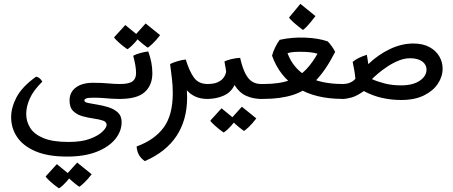

<svg xmlns="http://www.w3.org/2000/svg" viewBox="-20 -520 2405 1019"><path d="M335.9 311Q234.4 311 168.7 283Q103 254.9 71 207.5Q39.1 160.2 39.1 102.1Q39.1 50.8 67.9 -4.2Q96.7 -59.1 170.9 -112.8Q181.6 -111.8 190.2 -104.5Q198.7 -97.2 204.6 -86.9Q157.2 -40 138.2 2.7Q119.1 45.4 119.1 85Q119.1 124.5 140.1 158.4Q161.1 192.4 210.4 212.9Q259.8 233.4 343.8 233.4Q414.1 233.4 458.7 216.3Q503.4 199.2 524.7 177.7Q545.9 156.2 545.9 143.1Q545.9 126.5 526.1 119.9Q506.3 113.3 476.8 109.1Q447.3 105 418 96.9Q388.7 88.9 368.9 69.8Q349.1 50.8 349.1 13.2Q349.1 -30.3 382.3 -55.4Q415.5 -80.6 473.6 -80.6Q521.5 -80.6 553.7 -77.4Q585.9 -74.2 616.7 -74.2H626.5V4.9H616.7Q586.4 4.9 564.5 3.2Q542.5 1.5 522.2 0Q502 -1.5 476.6 -1.5Q446.3 -1.5 437 2.7Q427.7 6.8 427.7 13.2Q427.7 22.5 447.8 26.6Q467.8 30.8 497.1 35.4Q526.4 40 555.9 49.3Q585.4 58.6 605.5 76.9Q625.5 95.2 625.5 127.9Q625.5 176.3 591.8 218Q558.1 259.8 493.4 285.4Q428.7 311 335.9 311ZM400.4 471.2Q374.5 452.6 354 433.8Q333.5 415 330.6 408.2L389.6 342.8L466.3 404.8Q445.8 432.1 425.8 450.9Q405.8 469.7 400.4 471.2ZM292.5 479.5Q266.1 460.9 245.8 442.4Q225.6 423.8 222.2 416.5L281.7 351.1L357.9 413.6Q333 445.8 315.4 461.9Q297.9 478 292.5 479.5Z M606.9 4.9V-74.2H618.2Q665 -74.2 683.6 -88.4Q702.1 -102.5 702.1 -131.8Q702.1 -151.9 698.2 -174.1Q694.3 -196.3 687 -224.1Q702.6 -232.9 727.8 -239.5Q752.9 -246.1 767.1 -246.6Q777.8 -216.3 783.2 -188.2Q788.6 -160.2 788.6 -131.3Q788.6 -67.4 748 -31.2Q707.5 4.9 618.2 4.9ZM763.7 -267.1Q737.8 -285.6 717.3 -304.4Q696.8 -323.2 693.8 -330.1L752.9 -395.5L829.6 -333.5Q809.1 -306.2 789.1 -287.4Q769 -268.6 763.7 -267.1ZM655.8 -258.8Q629.4 -277.3 609.1 -295.9Q588.9 -314.5 585.4 -321.8L645 -387.2L721.2 -324.7Q696.3 -292.5 678.7 -276.4Q661.1 -260.3 655.8 -258.8Z M748.5 335Q708 307.6 705.1 257.3Q799.3 223.1 848.1 157.5Q897 91.8 897 -25.9Q897 -66.9 892.3 -103.8Q887.7 -140.6 882.8 -180.2Q897.5 -187.5 921.9 -195.1Q946.3 -202.6 965.8 -204.1Q984.9 -142.1 1009.3 -108.2Q1033.7 -74.2 1081.5 -74.2H1091.3V4.9H1079.6Q1043 4.9 1016.1 -7.8Q989.3 -20.5 971.7 -41Q973.1 -23.9 973.1 -2.4Q973.1 116.2 917 201.4Q860.8 286.6 748.5 335Z M1071.8 4.9V-74.2H1081.5Q1115.2 -74.2 1134.8 -83.3Q1154.3 -92.3 1164.1 -104.5Q1173.8 -116.7 1177 -127Q1180.2 -137.2 1180.2 -139.2Q1180.2 -143.1 1178 -155.3Q1175.8 -167.5 1173.6 -179.4Q1171.4 -191.4 1171.4 -194.3Q1185.1 -200.7 1209.2 -206.5Q1233.4 -212.4 1254.4 -212.9Q1267.1 -157.7 1283.4 -127.4Q1299.8 -97.2 1320.1 -85.7Q1340.3 -74.2 1364.7 -74.2H1374.5V4.9H1364.7Q1323.2 4.9 1286.6 -11.5Q1250 -27.8 1224.6 -68.8Q1206.5 -29.8 1167.2 -12.5Q1127.9 4.9 1081.5 4.9ZM1274.4 174.8Q1248.5 156.2 1228 137.5Q1207.5 118.7 1204.6 111.8L1263.7 46.4L1340.3 108.4Q1319.8 135.7 1299.8 154.5Q1279.8 173.3 1274.4 174.8ZM1166.5 183.1Q1140.1 164.6 1119.9 146Q1099.6 127.4 1096.2 120.1L1155.8 54.7L1231.9 117.2Q1207 149.4 1189.5 165.5Q1171.9 181.6 1166.5 183.1Z M1355 4.9V-74.2H1379.4Q1463.9 -74.2 1517.1 -94.5Q1570.3 -114.7 1604.5 -151.1Q1638.7 -187.5 1665 -234.9Q1646.5 -240.7 1623.3 -242.9Q1600.1 -245.1 1572.8 -245.1Q1546.9 -245.1 1532 -243.2Q1517.1 -241.2 1505.9 -237.8Q1566.4 -74.2 1798.3 -74.2H1808.1V4.9H1798.3Q1652.8 4.9 1558.1 -54.2Q1463.4 -113.3 1423.8 -224.6Q1428.7 -244.6 1440.7 -269Q1452.6 -293.5 1464.4 -308.6Q1529.8 -323.2 1600.1 -320.3Q1670.4 -317.4 1719.2 -300.3Q1727.5 -292.5 1740.5 -274.7Q1753.4 -256.8 1758.8 -244.6Q1708.5 -146 1655.3 -91.8Q1602.1 -37.6 1535.4 -16.4Q1468.8 4.9 1379.4 4.9ZM1587.4 -361.3Q1560.1 -381.3 1538.6 -400.6Q1517.1 -419.9 1514.2 -427.2L1574.2 -499.5L1654.3 -434.6Q1626 -397.9 1609.6 -380.6Q1593.3 -363.3 1587.4 -361.3Z M2108.9 10.7Q2057.1 10.7 2007.3 -0.5Q1957.5 -11.7 1911.1 -36.6Q1874 -10.7 1846.9 -2.9Q1819.8 4.9 1799.8 4.9H1788.6V-74.2H1798.8Q1822.3 -74.2 1839.6 -82.3Q1856.9 -90.3 1866.2 -102.1Q1863.3 -131.8 1859.9 -149.4Q1856.4 -167 1851.6 -191.4Q1865.7 -203.6 1886 -213.4Q1906.2 -223.1 1926.8 -229Q1929.2 -217.8 1930.9 -205.8Q1932.6 -193.8 1934.6 -179.7Q1987.8 -230.5 2049.8 -259.8Q2111.8 -289.1 2172.9 -289.1Q2224.1 -289.1 2258.8 -270.3Q2293.5 -251.5 2311.3 -221.2Q2329.1 -190.9 2329.1 -155.8Q2329.1 -113.8 2304 -75.7Q2278.8 -37.6 2229.7 -13.4Q2180.7 10.7 2108.9 10.7ZM2108.4 -66.9Q2170.9 -66.9 2207.3 -91.3Q2243.7 -115.7 2243.7 -150.9Q2243.7 -177.2 2220.5 -194.1Q2197.3 -210.9 2156.7 -210.9Q2127 -210.9 2096.2 -198.5Q2065.4 -186 2037.6 -167.7Q2009.8 -149.4 1987.8 -130.9Q1965.8 -112.3 1954.1 -100.1Q1982.9 -86.9 2022.2 -76.9Q2061.5 -66.9 2108.4 -66.9Z"/></svg>

Font: Harmattan SemiBold
Style: Regular
Weight: 600
Designer: George W. Nuss III and SIL International
Foundry: SIL International
Version: Version 4.000